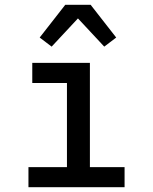

<svg xmlns="http://www.w3.org/2000/svg" viewBox="-20 -783 640 803"><path d="M99 0V-84H260V-436H115V-520H356V-84H501V0ZM196 -588 146 -626 253 -763H359L466 -626L416 -588L306 -706Z"/></svg>

Font: Iosevka Fixed Curly Md Ex
Style: Regular
Weight: 500
Width: 7
Monospace: yes
Designer: Belleve Invis
Foundry: Belleve Invis
Version: Version 30.1.2